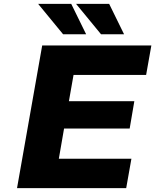

<svg xmlns="http://www.w3.org/2000/svg" viewBox="-20 -972 802 992"><path d="M306 -795 177 -952H348L425 -795ZM502 -795 373 -952H544L621 -795ZM68 0 198 -737H762L735 -585H360L336 -449H674L650 -308H311L284 -152H659L632 0Z"/></svg>

Font: Tomorrow
Style: Bold Italic
Weight: 700
Italic angle: -10°
Designer: Tony de Marco, Monica Rizzolli
Foundry: Just in Type
Version: Version 2.002